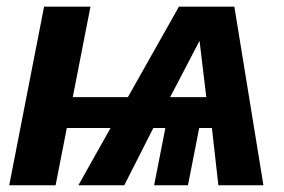

<svg xmlns="http://www.w3.org/2000/svg" viewBox="-20 -548 840 568"><path d="M469.2 -169.4H433.6L347.7 0H211.9L307.1 -169.4H177.7L144.5 0H7.3L110.4 -528.3H247.6L195.3 -260.7H358.4L509.3 -528.3H673.3L759.3 0H626L606.9 -169.4H569.3L536.1 0H436ZM483.4 -260.7H590.3L570.3 -427.2Z"/></svg>

Font: Liberation Sans
Style: Bold Italic
Weight: 700
Italic angle: -12°
Designer: Steve Matteson
Foundry: Ascender Corporation
Version: Version 2.1.5